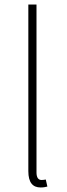

<svg xmlns="http://www.w3.org/2000/svg" viewBox="-20 -814 294 847"><path d="M159 13C174 13 180 11 189 9L182 -22C171 -20 167 -20 163 -20C149 -20 141 -31 141 -53V-794H105V-59C105 -8 125 13 159 13Z"/></svg>

Font: Harano Aji Gothic CN ExtraLight
Style: Regular
Weight: 250
Foundry: Masamichi Hosoda
Version: HaranoAjiGothicCN-ExtraLight version 20230610;ttx 4.39.4